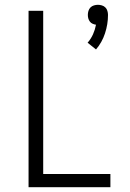

<svg xmlns="http://www.w3.org/2000/svg" viewBox="-20 -780 540 800"><path d="M380 -574 345 -602Q359 -618 367.5 -637Q376 -656 380 -677Q373 -678 366 -681Q359 -684 354.5 -690Q350 -696 348 -703Q346 -710 346 -718Q346 -726 348.5 -734.5Q351 -743 357 -749Q363 -755 371.5 -757.5Q380 -760 388 -760Q396 -760 404.5 -757.5Q413 -755 419 -749Q425 -743 427.5 -734.5Q430 -726 430 -718Q430 -679 417.5 -641Q405 -603 380 -574ZM99 0V-735H160V-55H440V0Z"/></svg>

Font: Iosevka Term Curly Light
Style: Regular
Weight: 300
Designer: Belleve Invis
Foundry: Belleve Invis
Version: Version 32.3.0